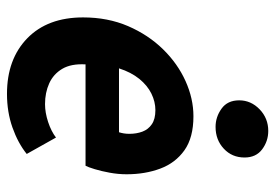

<svg xmlns="http://www.w3.org/2000/svg" viewBox="-136 -620 769 536"><g transform="rotate(90 248.0 -352.5)"><path d="M242.5 12Q145.6 12 87.3 -44.7Q29.1 -101.4 29.1 -200.5Q29.1 -269.5 53.4 -326Q77.8 -382.5 117.9 -423.5Q158 -464.5 206.9 -486.5Q255.8 -508.5 304.9 -508.5Q364.6 -508.5 400 -483.4Q435.4 -458.2 451.2 -415.9Q467 -373.6 467 -322Q467 -298.3 462.6 -274.6Q458.3 -251 452.7 -232.8Q447.2 -214.7 443.2 -207.3H160.2Q158 -167.2 172.6 -142.4Q187.3 -117.6 213.2 -105.9Q239.1 -94.2 271.2 -94.2Q294.8 -94.2 321 -102.8Q347.2 -111.5 364.5 -124.8L410.3 -43.1Q379.8 -18.6 336.5 -3.3Q293.3 12 242.5 12ZM171.3 -300.7H349.7Q351.7 -307 352.9 -314.1Q354.1 -321.2 354.1 -329.6Q354.1 -349.6 348 -366Q341.9 -382.4 327.4 -392.3Q313 -402.3 288 -402.3Q264.6 -402.3 241.9 -391.2Q219.1 -380 200.7 -357.4Q182.3 -334.7 171.3 -300.7ZM334.7 -570.3Q307.1 -570.3 283.8 -587Q260.6 -603.6 260.6 -636.2Q260.6 -669.1 285.7 -693.3Q310.8 -717.4 346 -717.4Q374.5 -717.4 397.3 -700.4Q420.2 -683.3 420.2 -651.2Q420.2 -616.2 395.6 -593.3Q371 -570.3 334.7 -570.3Z"/></g></svg>

Font: Source Sans Variable
Style: Italic
Weight: 200
Italic angle: -11°
Designer: Paul D. Hunt
Foundry: Adobe Systems Incorporated
Version: Version 3.006;hotconv 1.0.111;makeotfexe 2.5.65597